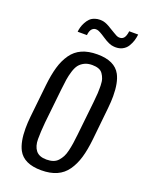

<svg xmlns="http://www.w3.org/2000/svg" viewBox="-142 -813 682 893"><g transform="rotate(20 199.0 -366.5)"><path d="M296.9 -647Q275.4 -647.9 241.9 -670.4Q208.5 -692.9 197.8 -693.8Q183.1 -696.3 173.3 -686.3Q163.6 -676.3 161.6 -654.3H115.7Q116.7 -665.5 119.9 -677Q123 -688.5 129.9 -701.4Q136.7 -714.4 146 -723.9Q155.3 -733.4 170.4 -738.3Q181.6 -742.2 194.8 -742.2Q199.7 -742.2 204.6 -741.7Q220.7 -740.2 240.2 -729.2Q259.8 -718.3 276.9 -707.3Q293.9 -696.3 303.2 -695.3Q319.3 -693.4 328.4 -703.6Q337.4 -713.9 340.3 -738.3H384.8Q382.8 -721.7 378.4 -707.3Q374 -692.9 364.7 -677.5Q355.5 -662.1 337.9 -653.3Q323.7 -646.5 305.2 -646.5Q301.3 -646.5 296.9 -647ZM182.1 -45.9Q200.7 -45.9 214.8 -50.8Q229 -55.7 238.8 -66.7Q248.5 -77.6 255.1 -90.1Q261.7 -102.5 266.4 -122.6Q271 -142.6 273.7 -160.4Q276.4 -178.2 279.3 -205.1L297.4 -373Q300.3 -400.4 301.3 -418Q301.8 -429.2 301.8 -442.4Q301.8 -448.7 301.8 -455.6Q301.3 -476.1 297.1 -488.3Q293 -500.5 285.4 -511.5Q277.8 -522.5 264.6 -527.3Q251.5 -532.2 232.9 -532.2Q210.9 -532.2 194.8 -524.2Q178.7 -516.1 168.9 -503.7Q159.2 -491.2 152.3 -469Q145.5 -446.8 142.3 -426Q139.2 -405.3 135.7 -373L117.7 -205.1Q113.3 -157.7 113.3 -122.3Q113.3 -86.9 129.6 -66.4Q146 -45.9 182.1 -45.9ZM176.3 9.3Q90.3 9.3 61.5 -44.4Q41.5 -82.5 41.5 -149.4Q41.5 -176.8 44.9 -209L62 -369.1Q67.9 -423.3 79.1 -461.9Q90.3 -500.5 110.6 -529.5Q130.9 -558.6 162.6 -572.8Q194.3 -586.9 238.8 -586.9Q324.7 -586.9 353.5 -533.2Q373.5 -495.6 373.5 -428.7Q373.5 -401.4 370.1 -369.1L353.5 -209Q347.7 -154.3 336.2 -115.5Q324.7 -76.7 304.4 -47.9Q284.2 -19 252.4 -4.9Q220.7 9.3 176.3 9.3Z"/></g></svg>

Font: Oswald
Style: Light
Weight: 300
Designer: Vernon Adams
Foundry: Vernon Adams
Version: 3.0; ttfautohint (v0.95.6-bc232) -l 8 -r 50 -G 200 -x 0 -w "